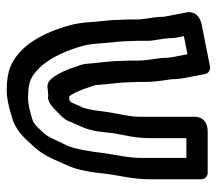

<svg xmlns="http://www.w3.org/2000/svg" viewBox="-57 -530 648 574"><g transform="rotate(-90 267.0 -243.0)"><path d="M432.1 -151.7V-121.7C432.1 -113.2 434 -105.4 435.4 -96L438.4 -76.1C439.6 -67.9 440.1 -60.2 440.1 -53.7V-49.7C440.1 -48.2 440.4 -46.2 440.6 -45.1L446 -17.3L391.9 -6.5L382.5 -55.5C381.4 -63.3 380.9 -70.3 380.9 -78.3C380.9 -83 380.3 -87.8 379.6 -92.2L376.7 -111.5C374.7 -128.7 372.9 -139.3 372.9 -154.3V-176.3C372.9 -184.7 372.5 -193.6 371.9 -202.3C371.7 -240.8 366.2 -269.2 363.9 -300.3C363.7 -316.1 359.1 -328.2 355.7 -336.8C348.7 -359.8 335.7 -395.1 315.5 -416.7C302.1 -429.8 286.2 -423.9 285.3 -423.9H279.3C276.5 -423.9 272.7 -423.2 270.4 -422.6C266.9 -421.7 257.9 -430.1 232.5 -408.5C222.7 -399.3 211.2 -388 211.2 -388C191.3 -368.5 189.5 -355.3 189.5 -355.3C185.7 -347.5 183.3 -341.9 180.9 -335.9L173.4 -319.1C160.4 -289.8 158.8 -251.4 155.5 -226.3C149.8 -194.6 141.1 -161.5 141.1 -120.7V-9.9H81.9V-145.3C81.9 -183.8 91.2 -219 96.6 -259.6C101.5 -300.7 108 -340.5 118.3 -365.4C135.8 -400.9 145.2 -424.8 154.7 -434.3C162.4 -442 180.5 -466.1 197 -470.3C220.7 -477 239.7 -483.1 260.7 -483.1C309.6 -483.1 325 -474.9 351.5 -448.5C382 -418 406.2 -362.1 418.7 -312.4C420.5 -303.3 422.1 -292.6 423.2 -282.3L425.2 -256.8C427.4 -228.2 431.1 -205.4 431.1 -178.7C431.1 -168.9 432.1 -159.3 432.1 -151.7ZM309.1 -151.7V-129.7C309.1 -109.5 311.6 -96.3 313.3 -80.5L316.4 -59.8C317 -56.2 317.1 -54.3 317.1 -53.7C317.1 -42.8 317.8 -33.4 319.5 -22.5L332.6 45.9C334.6 56.7 344.7 62.8 357.7 60.3L478.7 36.3C528.5 26.4 516.4 -11.9 516.4 -11.9L503.9 -76.7V-78.3C503.9 -87.8 503.1 -97.5 501.6 -107.9L498.7 -127.2C498.2 -133.2 497.1 -142.2 495.9 -148.7V-176.3C495.9 -184.8 495.5 -193.9 494.9 -204.1C494.8 -233.8 490.7 -259.9 488.8 -285.3L486.8 -311.7C485.2 -325.6 483.7 -335.4 481.3 -347.6C467.2 -404 442.6 -463.5 404.5 -501.5C374.4 -531.7 343.1 -546.9 285.3 -546.9C253.9 -546.9 225.3 -537.5 205.1 -531.8C164.6 -521 140.8 -493.9 117.8 -468.2C85.1 -434.2 74.1 -395.5 62.3 -372C42.7 -332.6 38.4 -285.5 33.4 -242.4C28.8 -208.8 18.1 -167.7 18.1 -120.7V34.3C18.1 45 25.6 53.9 37.7 53.9L160.7 53.9C210.5 53.9 204.9 9.7 204.9 9.7V-145.3C204.9 -178.5 211.9 -204.3 218.5 -241.7C222.4 -270.8 224.9 -295.8 231.5 -317L238.6 -332.9C241 -338.5 244.8 -346.5 247.8 -353.8C248.9 -355 249.3 -355.5 252.7 -358.8C254.4 -359.2 256.3 -359.7 258.3 -360.1H260.7C262.5 -360.1 263.3 -360.2 265.8 -360C276.4 -347.9 288.1 -317.8 294.1 -298C297.7 -285.8 300.1 -283.8 300.1 -274.7C300.1 -274.3 300.2 -273.5 300.2 -272.9C302.7 -237.6 308.1 -208.7 308.1 -176.7C308.1 -168.1 309.1 -159.5 309.1 -151.7Z"/></g></svg>

Font: Tape
Style: Regular
Weight: 500
Foundry: Cannot Into Space Fonts
Version: Version 0.97